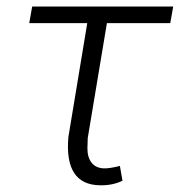

<svg xmlns="http://www.w3.org/2000/svg" viewBox="-20 -548 541 577"><path d="M491.7 -478.5H301.3L243.7 -133.3L242.7 -102.1Q242.7 -74.7 255.6 -58.6Q268.6 -42.5 293 -42Q308.6 -41.5 340.3 -49.3L348.1 -4.9Q317.9 9.8 280.3 8.8Q172.9 7.3 185.5 -136.2L242.2 -478.5H67.9L76.7 -528.3H500.5Z"/></svg>

Font: Roboto Light
Style: Italic
Weight: 300
Italic angle: -12°
Designer: Google
Version: Version 2.134; 2016; ttfautohint (v1.6)